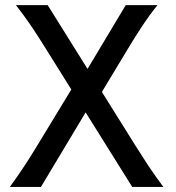

<svg xmlns="http://www.w3.org/2000/svg" viewBox="-20 -733 691 753"><path d="M498.5 0 159.7 -542Q128.4 -592.3 108.2 -622.3Q87.9 -652.3 73 -672.4Q58.1 -692.4 42.5 -712.9H167L509.8 -164.1Q542 -112.8 560.8 -84.5Q579.6 -56.2 592.8 -38.1Q606 -20 620.6 0ZM275.9 -408.7 325.7 -308.6 140.6 0H18.6Q33.7 -21 46.9 -39.6Q60.1 -58.1 78.6 -86.4Q97.2 -114.7 128.4 -166ZM363.8 -346.2 313.5 -446.3 473.1 -712.9H597.7Q582.5 -694.3 567.4 -673.6Q552.2 -652.8 532 -622.1Q511.7 -591.3 481.9 -542Z"/></svg>

Font: Kanchenjunga Medium
Style: Regular
Weight: 500
Version: Version 2.001